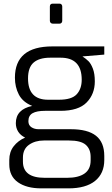

<svg xmlns="http://www.w3.org/2000/svg" viewBox="-20 -790 616 1055"><path d="M553 -490 433 -480Q453 -467 466.5 -453.5Q480 -440 490.5 -412.5Q501 -385 501 -343Q501 -273 456 -227Q411 -181 312 -181H227Q182 -181 159 -168Q136 -155 136 -124Q136 -102 152.5 -91Q169 -80 192 -80H369Q462 -80 507.5 -44Q553 -8 553 67V89Q553 163 502.5 204Q452 245 356 245H207Q126 245 78.5 211.5Q31 178 31 113V89Q31 45 55 14Q79 -17 118 -34Q93 -46 80 -66.5Q67 -87 67 -113Q67 -189 157 -208Q105 -229 83.5 -270.5Q62 -312 62 -363Q62 -535 268 -535H553ZM429 -352Q429 -473 313 -473H256Q196 -473 165 -446.5Q134 -420 134 -359Q134 -242 244 -242H304Q374 -242 401.5 -272Q429 -302 429 -352ZM221 -18Q173 -18 139.5 5.5Q106 29 106 76V98Q106 187 225 187H349Q411 187 444.5 163.5Q478 140 478 92V72Q478 29 451 5.5Q424 -18 359 -18ZM254 -676V-754Q254 -770 270 -770H307Q314 -770 318 -765.5Q322 -761 322 -754V-676Q322 -669 318 -664.5Q314 -660 307 -660H270Q263 -660 258.5 -664.5Q254 -669 254 -676Z"/></svg>

Font: Exo
Style: Regular
Weight: 400
Designer: Natanael Gama
Foundry: Natanael Gama
Version: Version 1.500; ttfautohint (v1.6)